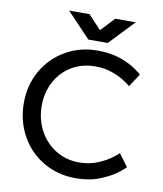

<svg xmlns="http://www.w3.org/2000/svg" viewBox="-98 -991 918 1082"><g transform="rotate(10 361.0 -450.0)"><path d="M407 -718Q483 -718 540 -697.5Q597 -677 630.5 -652.5Q664 -628 664 -625L615 -551Q615 -553 585.5 -573.5Q556 -594 510.5 -611Q465 -628 411 -628Q334 -628 274.5 -592Q215 -556 182.5 -494.5Q150 -433 150 -358Q150 -282 183 -218.5Q216 -155 276 -117Q336 -79 412 -79Q471 -79 519.5 -99.5Q568 -120 599 -144Q630 -168 630 -171L683 -100Q683 -96 646 -67Q609 -38 548.5 -13Q488 12 409 12Q305 12 222.5 -37Q140 -86 94 -170Q48 -254 48 -357Q48 -458 95 -540.5Q142 -623 224 -670.5Q306 -718 407 -718ZM326 -912 398 -835H401L473 -912H590L455 -770H344L209 -912Z"/></g></svg>

Font: Museo Sans Medium
Style: Regular
Weight: 500
Designer: Jos Buivenga
Foundry: Jos Buivenga & Rosetta Type Foundry (extension, remastering)
Version: Version 3.600;PS 1.000;hotconv 1.0.88;makeotf.lib2.5.647800;